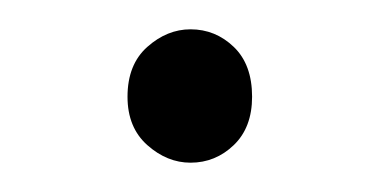

<svg xmlns="http://www.w3.org/2000/svg" viewBox="-20 -481 259 131"><path d="M110 -370Q94 -370 80.5 -382Q67 -394 67 -415Q67 -437 80.5 -449Q94 -461 110 -461Q127 -461 139.5 -449Q152 -437 152 -415Q152 -394 139.5 -382Q127 -370 110 -370Z"/></svg>

Font: Source Sans 3 Light
Style: Regular
Weight: 300
Designer: Paul D. Hunt
Foundry: Adobe
Version: Version 3.052;hotconv 1.1.0;makeotfexe 2.6.0